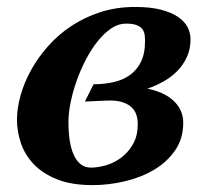

<svg xmlns="http://www.w3.org/2000/svg" viewBox="-20 -520 591 552"><path d="M397 -401.9Q397 -411.1 395.8 -420.2Q394.5 -429.2 389.2 -436.3Q383.8 -443.4 372.8 -447.8Q361.8 -452.1 341.8 -452.1Q320.3 -452.1 300 -438.5Q279.8 -424.8 261.2 -401.9Q242.7 -378.9 227.3 -349.4Q211.9 -319.8 200.7 -288.6Q189.5 -257.3 183.1 -226.1Q176.8 -194.8 176.8 -168.9Q176.8 -140.1 180.4 -116.2Q184.1 -92.3 191.9 -75Q199.7 -57.6 211.9 -47.9Q224.1 -38.1 241.2 -38.1Q262.2 -38.1 285.9 -45.2Q309.6 -52.2 329.6 -67.6Q349.6 -83 362.8 -106.4Q376 -129.9 376 -163.1Q376 -198.2 354.7 -214.6Q333.5 -231 296.9 -231Q292.5 -231 284.4 -230.7Q276.4 -230.5 266.6 -230Q256.8 -229.5 245.6 -229Q234.4 -228.5 224.1 -228L249 -277.8Q278.8 -277.8 305.7 -283.7Q332.5 -289.6 352.8 -303.7Q373 -317.9 385 -341.8Q397 -365.7 397 -401.9ZM527.8 -407.2Q527.8 -379.4 517.6 -356.7Q507.3 -334 490.2 -316.4Q473.1 -298.8 450.7 -286.1Q428.2 -273.4 403.8 -265.1Q426.3 -260.7 445.3 -252.2Q464.4 -243.7 478 -231.2Q491.7 -218.8 499.3 -202.6Q506.8 -186.5 506.8 -167Q506.8 -121.6 483.6 -87.9Q460.4 -54.2 423.1 -32Q385.7 -9.8 339.1 1.2Q292.5 12.2 246.1 12.2Q185.1 12.2 143.6 -4.6Q102.1 -21.5 76.7 -48.3Q51.3 -75.2 40 -108.9Q28.8 -142.6 28.8 -175.8Q28.8 -208.5 39.1 -245.4Q49.3 -282.2 69.1 -318.1Q88.9 -354 117.9 -387Q147 -419.9 184.8 -445.1Q222.7 -470.2 268.6 -485.1Q314.5 -500 368.2 -500Q412.1 -500 442.4 -492.2Q472.7 -484.4 491.7 -471.4Q510.7 -458.5 519.3 -441.9Q527.8 -425.3 527.8 -407.2Z"/></svg>

Font: Charis SIL Cyr
Style: Bold Italic
Weight: 700
Italic angle: -11°
Foundry: SIL International
Version: Version 5.000